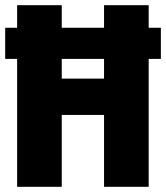

<svg xmlns="http://www.w3.org/2000/svg" viewBox="-20 -720 640 740"><path d="M46 0V-493H0V-613H46V-700H218V-613H381V-700H553V-613H600V-493H553V0H381V-277H218V0ZM218 -417H381V-493H218Z"/></svg>

Font: Red Hat Mono
Style: Regular
Weight: 300
Monospace: yes
Designer: Pentagram, MCKL
Foundry: Pentagram, MCKL
Version: Version 1.023